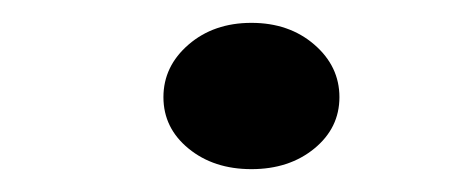

<svg xmlns="http://www.w3.org/2000/svg" viewBox="-20 -436 394 168"><path d="M123 -351Q123 -378 145 -397Q167 -416 200 -416Q233 -416 255 -397Q277 -378 277 -351Q277 -324 255 -306Q233 -288 200 -288Q167 -288 145 -306Q123 -324 123 -351Z"/></svg>

Font: Farro Light
Style: Regular
Weight: 300
Designer: Aceler Chua
Foundry: Grayscale Limited
Version: Version 1.101